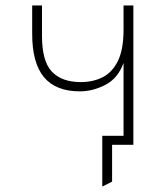

<svg xmlns="http://www.w3.org/2000/svg" viewBox="-20 -531 612 704"><path d="M355 153V-33H455V0H391V135ZM433 0V-300Q412 -243 365.8 -219.5Q319.5 -196 273 -196Q229 -196 196 -209Q163 -222 141.2 -248Q119.5 -274 108.8 -313.8Q98 -353.5 98 -407V-511H134V-399Q134 -306 170.5 -268Q207 -230 276 -230Q321.5 -230 357 -248.2Q392.5 -266.5 412.8 -308.5Q433 -350.5 433 -422V-511H469V0Z"/></svg>

Font: Overpass Thin
Style: Regular
Weight: 250
Designer: Delve Withrington, Dave Bailey, Thomas Jockin
Foundry: Delve Fonts LLC
Version: Version 4.000